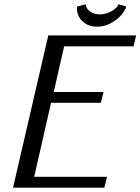

<svg xmlns="http://www.w3.org/2000/svg" viewBox="-20 -863 646 883"><path d="M40 0ZM460 0H40L202.1 -700.2H606L594.2 -649.9H274.9L227.1 -439.9H456.1L443.8 -390.1H214.8L137.2 -49.8H472.2ZM439 -796.9Q466.3 -796.9 492.7 -811.5Q519 -826.2 524.9 -843.3L561 -833Q547.4 -794.9 508.1 -767.6Q468.8 -740.2 425.8 -740.2Q385.7 -740.2 359.9 -764.6Q334 -789.1 334 -824.2Q334 -825.7 334.5 -828.6Q335 -831.5 335 -833L375 -843.3V-841.3Q375 -824.7 393.8 -810.8Q412.6 -796.9 439 -796.9Z"/></svg>

Font: Pfennig
Style: Italic
Weight: 500
Italic angle: -13°
Version: Version 20120410 ; ttfautohint (v0.8)